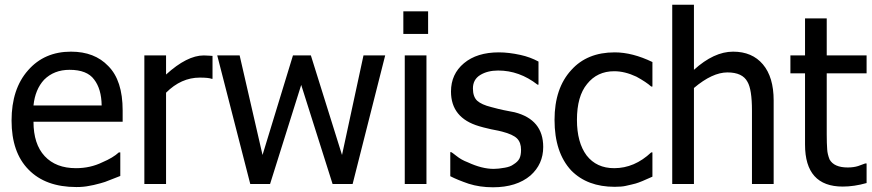

<svg xmlns="http://www.w3.org/2000/svg" viewBox="-20 -780 3695 814"><path d="M304 13Q173 13 101 -61Q29 -134 29 -269Q29 -403 99 -482Q168 -561 281 -561Q381 -561 439 -500Q500 -439 500 -312V-264H122Q122 -169 169.5 -118Q217 -67 302 -67Q363 -67 414 -92Q459 -111 484 -134H490V-34L449 -18Q423 -7 406 -3Q373 6 358 8Q335 13 304 13ZM122 -333H411Q410 -403 379 -443Q349 -484 275 -484Q209 -484 167 -442Q129 -401 122 -333Z M881 -543V-446H877Q864 -451 827 -451Q748 -451 684 -387V0H592V-545H684V-464Q773 -545 844 -545Q853 -545 866.5 -544Q880 -543 881 -543Z M1430 -123 1521 -545H1613L1475 0H1390L1257 -420L1125 0H1041L901 -545H996L1093 -123L1222 -545H1298Z M1696 -545H1788V0H1696ZM1690 -732H1795V-636H1690Z M2070 14Q2014 14 1967 -1Q1920 -17 1889 -33V-135H1893Q1896 -134 1915 -119Q1936 -102 1963 -92Q2023 -64 2073 -64Q2093 -64 2120 -69Q2144 -73 2157 -83Q2175 -94 2182 -107.5Q2189 -121 2189 -145Q2189 -176 2172 -193Q2155 -210 2109 -222Q2099 -225 2062 -232Q2023 -241 2011 -245Q1892 -280 1892 -392Q1892 -466 1947 -512Q2002 -558 2095 -558Q2137 -558 2187 -547Q2228 -538 2263 -519V-421H2259Q2182 -481 2092 -481Q2047 -481 2016 -462Q1985 -443 1985 -405Q1985 -370 2003 -353Q2022 -336 2063 -326Q2096 -317 2116 -313L2162 -304Q2283 -273 2283 -157Q2283 -84 2229 -36Q2170 14 2070 14Z M2586 12Q2470 12 2402 -57Q2331 -133 2331 -272Q2331 -406 2402 -483Q2469 -558 2586 -558Q2661 -558 2746 -517V-413H2741Q2720 -432 2678 -455Q2629 -478 2584 -478Q2512 -478 2469 -424Q2426 -372 2426 -272Q2426 -176 2467 -121Q2509 -67 2584 -67Q2670 -67 2741 -134H2746V-31Q2696 -8 2675 -2Q2672 -1 2657 2.5Q2642 6 2633 8Q2616 12 2586 12Z M3260 -354V0H3168V-311Q3168 -401 3149 -433Q3128 -473 3064 -473Q3000 -473 2922 -407V0H2830V-760H2922V-484Q3007 -561 3088 -561Q3169 -561 3214.5 -507Q3260 -453 3260 -354Z M3553 11Q3393 11 3393 -167V-469H3331V-545H3393V-702H3485V-545H3654V-469H3485V-210Q3485 -172 3487 -146Q3488 -127 3497 -104Q3516 -70 3574 -70Q3599 -70 3618 -76Q3644 -85 3648 -87H3654V-4Q3601 11 3553 11Z"/></svg>

Font: Yekan
Style: Regular
Weight: 400
Designer: ParsMizban Co
Foundry: ParsMizban Co
Version: Version 2.000